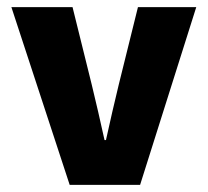

<svg xmlns="http://www.w3.org/2000/svg" viewBox="-20 -520 584 540"><path d="M176 0 12 -500H184L238 -282Q247 -245 256 -206Q265 -167 274 -126H278Q287 -167 296 -206Q305 -245 314 -282L368 -500H532L374 0Z"/></svg>

Font: Mada Black
Style: Regular
Weight: 900
Designer: Khaled Hosny
Version: Version 1.5